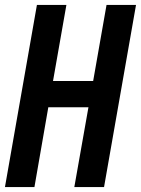

<svg xmlns="http://www.w3.org/2000/svg" viewBox="-34 -755 569 775"><path d="M-14 0 115 -735H234L180 -428H342L396 -735H515L386 0H266L323 -322H161L105 0Z"/></svg>

Font: Iosevka SS08
Style: Bold Italic
Weight: 700
Italic angle: -10°
Monospace: yes
Designer: Belleve Invis
Foundry: Belleve Invis
Version: 2.1.0; ttfautohint (v1.8.2)